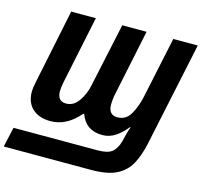

<svg xmlns="http://www.w3.org/2000/svg" viewBox="-161 -858 1312 1250"><g transform="rotate(15 495.0 -233.0)"><path d="M-30 248H560Q670 248 731.5 216Q793 184 823.5 126Q854 68 871 -10L1020 -714H855L768 -303Q753 -232 722.5 -179.5Q692 -127 635 -127Q574 -127 574 -198Q574 -219 579 -254L675 -714H511L419 -285Q408 -227 374 -177Q340 -127 289 -127Q230 -127 230 -195Q230 -207 232 -222Q234 -237 237 -254L333 -714H167L62 -206Q54 -168 54 -145Q54 -72 98 -31Q142 10 220 10Q329 10 415 -92H421Q458 10 570 10Q616 10 655.5 -15.5Q695 -41 731 -86H736Q730 -76 721 -41Q712 -6 707 15Q693 66 664 90Q635 114 567 114H0Z"/></g></svg>

Font: Noto Sans Display Extra
Style: Italic
Weight: 800
Italic angle: -12°
Designer: Monotype Design Team
Foundry: Monotype Imaging Inc.
Version: Version 1.900